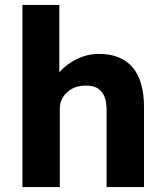

<svg xmlns="http://www.w3.org/2000/svg" viewBox="-20 -760 669 780"><path d="M71 0V-740H221V-466Q249 -499 292 -520Q335 -541 382 -541Q472 -541 518.5 -486.5Q565 -432 565 -325V0H413V-313Q413 -415 327 -412Q282 -412 252.5 -385Q223 -358 223 -318V0Z"/></svg>

Font: Readex Pro bold
Style: Bold
Weight: 700
Designer: Bonnie Shaver-Troup, Thomas Jockin
Foundry: Lexend
Version: Version 1.200; ttfautohint (v1.8.3)